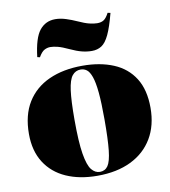

<svg xmlns="http://www.w3.org/2000/svg" viewBox="-88 -863 846 953"><g transform="rotate(-10 335.5 -387.0)"><path d="M327 14Q237 14 169.5 -16Q102 -46 64.5 -105Q27 -164 27 -249Q27 -344 66.5 -408Q106 -472 178 -504.5Q250 -537 347 -537Q436 -537 503 -509Q570 -481 607 -422.5Q644 -364 644 -273Q644 -184 605.5 -119.5Q567 -55 496 -20.5Q425 14 327 14ZM342 -3Q368 -3 382.5 -24Q397 -45 403 -100Q409 -155 409 -256Q409 -340 404 -392Q399 -444 389 -472Q379 -500 365.5 -510Q352 -520 335 -520Q309 -520 292.5 -499.5Q276 -479 269 -427Q262 -375 262 -280Q262 -167 272 -107Q282 -47 300 -25Q318 -3 342 -3ZM407 -601Q382 -601 356.5 -607.5Q331 -614 299 -629Q265 -645 243.5 -650.5Q222 -656 206 -656Q191 -656 176.5 -648.5Q162 -641 147 -615L134 -618Q145 -713 175 -750.5Q205 -788 254 -788Q280 -788 308 -779Q336 -770 360 -759Q395 -743 417.5 -737.5Q440 -732 457 -732Q477 -732 490 -740.5Q503 -749 516 -774L530 -771Q512 -702 494.5 -665Q477 -628 456 -614.5Q435 -601 407 -601Z"/></g></svg>

Font: Display Black
Style: Regular
Weight: 900
Designer: Latin by Veronika Burian and Jose Scaglione. Greek by Irene Vlachou. Cyrillic by Vera Evstafieva.
Foundry: TypeTogether
Version: Version 3.002